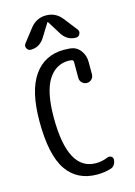

<svg xmlns="http://www.w3.org/2000/svg" viewBox="-142 -1033 783 1115"><g transform="rotate(-15 250.0 -475.0)"><path d="M299.8 9.8Q179.7 9.8 117.2 -81.5Q54.7 -172.9 54.7 -375Q54.7 -558.6 119.1 -649.4Q183.6 -740.2 299.8 -740.2Q312.5 -740.2 336.9 -738.3Q374 -734.4 397 -704.6Q419.9 -674.8 419.9 -634.8V-560.5Q419.9 -543.9 408.2 -531.7Q396.5 -519.5 379.4 -519.5Q362.3 -519.5 350.1 -531.7Q337.9 -543.9 337.9 -560.5V-657.2Q337.9 -668 327.1 -669.9Q315.4 -671.9 309.6 -671.9Q230.5 -671.9 185.5 -599.6Q140.6 -527.3 140.6 -375Q140.6 -55.7 309.6 -55.7Q345.7 -55.7 381.8 -70.3Q392.6 -75.2 403.8 -69.3Q415 -63.5 415 -50.8Q415 -34.2 406.2 -20Q397.5 -5.9 381.8 -2Q343.8 9.8 299.8 9.8ZM345.7 -912.1 407.2 -833Q417 -820.3 409.7 -805.2Q402.3 -790 385.7 -790Q334 -790 303.7 -835.9L252 -918.9Q252 -919.9 250 -919.9Q248 -919.9 248 -918.9L196.3 -835.9Q166 -790 114.3 -790Q98.6 -790 90.8 -805.2Q83 -820.3 92.8 -833L154.3 -912.1Q191.4 -960 250 -960Q308.6 -960 345.7 -912.1Z"/></g></svg>

Font: Rounded-X Mgen+ 1mn regular
Style: Regular
Weight: 400
Designer: [Source Han Sans]
Ryoko NISHIZUKA  (kana & ideographs); Paul D. Hunt (Latin, Greek & Cyrillic); Wenlong ZHANG  (bopomofo
Version: Version 1.059.20150602